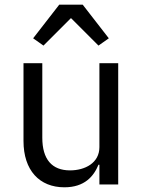

<svg xmlns="http://www.w3.org/2000/svg" viewBox="-20 -785 608 817"><path d="M232 -765 121 -622 165 -591 282 -708 399 -591 443 -622 332 -765ZM403 0H483V-516H403V-159C403 -91 341 -60 278 -60C201 -60 160 -107 160 -199V-516H80V-185C80 -60 148 12 254 12C340 12 379 -35 399 -84H403Z"/></svg>

Font: IBM Plex Arabic
Style: Regular
Weight: 400
Designer: Mike Abbink, Paul van der Laan, Pieter van Rosmalen, Wael Morcos, Khajak Apelian
Foundry: Bold Monday
Version: Version 1.0